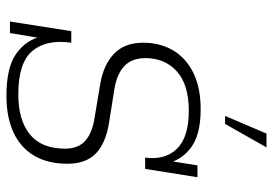

<svg xmlns="http://www.w3.org/2000/svg" viewBox="-146 -693 850 598"><g transform="rotate(90 279.0 -394.0)"><path d="M278 11Q191 11 148 -19Q105 -49 93 -99L99 -97L83 0H47L77 -191H113Q102 -114 138.5 -70Q175 -26 274 -26Q354 -26 398.5 -62Q443 -98 443 -172Q443 -213 418 -235Q393 -257 344 -264L243 -281Q182 -291 147.5 -324Q113 -357 113 -415Q113 -467 136.5 -507.5Q160 -548 206.5 -571Q253 -594 320 -594Q398 -594 438 -565Q478 -536 489 -489H480L495 -584H532L506 -421H471Q479 -484 443 -520.5Q407 -557 325 -557Q243 -557 202 -519.5Q161 -482 161 -422Q161 -380 185.5 -356.5Q210 -333 259 -325L360 -309Q425 -299 457.5 -268Q490 -237 490 -179Q490 -118 465 -75.5Q440 -33 392.5 -11Q345 11 278 11ZM341 -670 396 -799H439L366 -670Z"/></g></svg>

Font: Rokkitt SemiBold ExtraLight
Style: Italic
Weight: 250
Italic angle: -9°
Version: Version 3.103